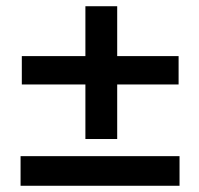

<svg xmlns="http://www.w3.org/2000/svg" viewBox="-20 -597 640 616"><path d="M254 -151V-326H50V-417H254V-577H356V-417H553V-326H356V-151ZM46 -1V-96H556V-1Z"/></svg>

Font: Inconsolata Expanded Bold
Style: Regular
Weight: 700
Width: 7
Monospace: yes
Designer: Raph Levien, Cyreal, Brenton Simpson
Foundry: Raph Levien, Cyreal, Google
Version: Version 3.001; ttfautohint (v1.8.2.53-6de2)